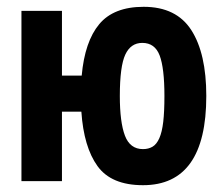

<svg xmlns="http://www.w3.org/2000/svg" viewBox="-20 -532 651 564"><path d="M400 12Q307 12 266.5 -44Q226 -100 219 -204H162V0H43V-500H162V-310H220Q229 -410 271.5 -461Q314 -512 402 -512Q498 -512 542 -443.5Q586 -375 586 -250Q586 12 400 12ZM332 -250Q332 -173 347 -133.5Q362 -94 400 -94Q416 -94 428 -101Q440 -108 448 -126Q456 -144 459.5 -174Q463 -204 463 -250Q463 -332 449 -369Q435 -406 398 -406Q364 -406 348 -371.5Q332 -337 332 -250Z"/></svg>

Font: PT Sans Narrow
Style: Bold
Weight: 700
Width: 3
Designer: A.Korolkova, O.Umpeleva, V.Yefimov
Foundry: ParaType Ltd
Version: Version 2.003W OFL